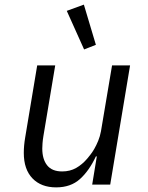

<svg xmlns="http://www.w3.org/2000/svg" viewBox="-20 -799 640 831"><path d="M399 -122H395Q366 -60 326 -24Q286 12 223 12Q158 12 120.5 -27Q83 -66 83 -137Q83 -169 89 -204L141 -516H219L168 -211Q165 -193 164 -178.5Q163 -164 163 -156Q163 -110 184 -83.5Q205 -57 249 -57Q283 -57 309.5 -72Q336 -87 358 -113Q362 -118 370.5 -128.5Q379 -139 388 -154.5Q397 -170 405 -189.5Q413 -209 417 -231L465 -516H543L457 0H379ZM269 -752 343 -779 395 -605 344 -585Z"/></svg>

Font: IBM Plex Mono
Style: Italic
Weight: 400
Italic angle: -9°
Monospace: yes
Designer: Mike Abbink, Paul van der Laan, Pieter van Rosmalen
Foundry: Bold Monday
Version: Version 2.3